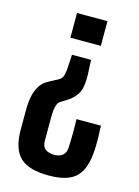

<svg xmlns="http://www.w3.org/2000/svg" viewBox="-122 -668 685 946"><g transform="rotate(15 220.5 -195.0)"><path d="M223.6 210C287.1 210 334 196.3 362.3 168C390.6 139.6 406.2 92.8 409.2 27.3C410.2 12.7 410.2 -2 410.2 -15.6C410.2 -30.3 410.2 -43.9 409.2 -56.6C408.2 -69.3 408.2 -82 408.2 -93.8H283.2C284.2 -70.3 284.2 -46.9 284.2 -23.4C284.2 1 283.2 25.4 282.2 50.8C281.2 68.4 276.4 82 265.6 90.8C255.9 99.6 241.2 104.5 222.7 104.5C202.1 104.5 186.5 99.6 175.8 90.8C165 82 160.2 68.4 160.2 50.8V-69.3C160.2 -83 161.1 -95.7 162.1 -107.4C163.1 -118.2 166 -128.9 169.9 -137.7C172.9 -146.5 178.7 -152.3 186.5 -156.2C194.3 -161.1 200.2 -164.1 204.1 -167C225.6 -179.7 242.2 -193.4 253.9 -208C265.6 -221.7 273.4 -238.3 276.4 -256.8C280.3 -275.4 281.2 -298.8 280.3 -326.2C278.3 -360.4 277.3 -382.8 277.3 -394.5H179.7C177.7 -364.3 176.8 -341.8 175.8 -326.2C174.8 -313.5 172.9 -300.8 169.9 -288.1C167 -275.4 158.2 -265.6 144.5 -258.8C134.8 -253.9 127 -250 122.1 -247.1C113.3 -242.2 102.5 -237.3 91.8 -230.5C81.1 -223.6 71.3 -214.8 62.5 -203.1C53.7 -190.4 45.9 -173.8 40 -153.3C34.2 -131.8 31.2 -103.5 31.2 -69.3V-41V-11.7V27.3C31.2 92.8 45.9 139.6 76.2 168C105.5 196.3 154.3 210 223.6 210ZM150.4 -473.6H305.7V-599.6H150.4V-473.6Z"/></g></svg>

Font: Yellow Ladder Regular
Style: Regular
Weight: 400
Designer: Zima Creative
Version: Version 2.002